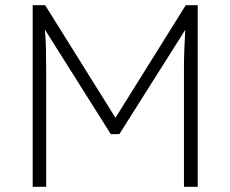

<svg xmlns="http://www.w3.org/2000/svg" viewBox="-20 -720 888 740"><path d="M106 0V-700H154L425 -266L696 -700H742V0H689V-452Q689 -494 690.5 -531.5Q692 -569 694 -605L440 -203H407L153 -606Q156 -572 157 -535Q158 -498 158 -454V0Z"/></svg>

Font: Readex Pro ExtraLight
Style: Regular
Weight: 200
Designer: Bonnie Shaver-Troup, Thomas Jockin
Foundry: Lexend
Version: Version 1.203; ttfautohint (v1.8.3)